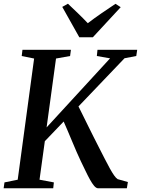

<svg xmlns="http://www.w3.org/2000/svg" viewBox="-28 -1010 756 1030"><path d="M-8.5 0 -4 -31.5 67 -46 155 -696 88.5 -709.5 92.5 -743H352.5L348 -709.5L272.5 -696L222 -326.5L562.5 -697L491.5 -709.5L495 -743H708L703 -709.5L640 -697.5L393 -439Q403.5 -418.5 416.8 -391.2Q430 -364 444.8 -334.5Q459.5 -305 473.5 -276.8Q487.5 -248.5 499 -226.5Q518 -189.5 533.2 -159.5Q548.5 -129.5 561.2 -106.5Q574 -83.5 584.2 -69Q594.5 -54.5 603 -49L658 -33.5L652.5 0H497Q487 -1 476.5 -13.5Q466 -26 454.5 -46.8Q443 -67.5 430.8 -93.2Q418.5 -119 405.5 -145.5Q395 -167.5 383 -195Q371 -222.5 358.8 -252Q346.5 -281.5 334.8 -309Q323 -336.5 313.5 -358L212.5 -252.5L184 -46L261 -31.5L257.5 0ZM397.5 -810 306 -973 336.5 -990Q363.5 -964.5 390.5 -938.5Q417.5 -912.5 443 -885.5Q477.5 -912 515 -937.8Q552.5 -963.5 591.5 -989.5L619.5 -971.5L470 -810Z"/></svg>

Font: Merriweather 72pt Medium
Style: Italic
Weight: 500
Italic angle: -7.8°
Version: Version 2.101